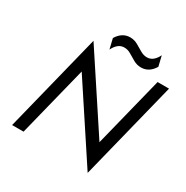

<svg xmlns="http://www.w3.org/2000/svg" viewBox="-178 -919 1059 1091"><g transform="rotate(30 352.0 -374.0)"><path d="M543.1 20.8 225.7 -461.1 110.4 0H35.4L196.5 -645.8L513.9 -163.9L629.2 -625H704.2ZM300 -647.9 284 -714.6Q300 -741 321.2 -754.2Q342.4 -767.4 368.1 -767.4Q395.1 -767.4 417.7 -754.5Q440.3 -741.7 461.8 -728.8Q483.3 -716 505.6 -716Q527.8 -716 544.8 -729.9Q561.8 -743.8 573.6 -768.8L589.6 -702.1Q574.3 -676.4 553.1 -662.8Q531.9 -649.3 505.6 -649.3Q478.5 -649.3 455.9 -662.2Q433.3 -675 412.2 -687.8Q391 -700.7 368.1 -700.7Q345.8 -700.7 328.8 -686.8Q311.8 -672.9 300 -647.9Z"/></g></svg>

Font: Afacad
Style: Italic
Weight: 400
Italic angle: -14°
Designer: Kristian Moeller
Foundry: Dicotype
Version: Version 1.000